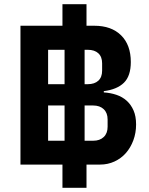

<svg xmlns="http://www.w3.org/2000/svg" viewBox="-20 -800 705 910"><path d="M276 -20H77V-678H276V-780H390V-678H427Q508 -678 554 -632.5Q600 -587 600 -506Q600 -440 567.5 -408Q535 -376 472 -368V-362Q504 -360 532 -350.5Q560 -341 580.5 -322.5Q601 -304 613 -276.5Q625 -249 625 -210Q625 -170 612 -135Q599 -100 576.5 -74.5Q554 -49 522.5 -34.5Q491 -20 455 -20H390V90H276ZM422 -133Q453 -133 471.5 -150.5Q490 -168 490 -199V-234Q490 -265 471.5 -282.5Q453 -300 422 -300H381V-133ZM396 -401Q428 -401 446 -417.5Q464 -434 464 -465V-500Q464 -531 446 -547.5Q428 -564 396 -564H381V-401ZM286 -133V-300H208V-133ZM286 -401V-564H208V-401Z"/></svg>

Font: IBM-Poppins
Style: Poppins-Bold
Weight: 700
Designer: Mike Abbink, Paul van der Laan, Pieter van Rosmalen, Ben Mitchell, Mark Frömberg
Foundry: Bold Monday
Version: Version 1.1